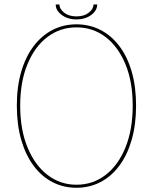

<svg xmlns="http://www.w3.org/2000/svg" viewBox="-20 -856 704 884"><path d="M332 8.5Q272 8.5 221.8 -17.5Q171.5 -43.5 134.8 -92.8Q98 -142 77.8 -212Q57.5 -282 57.5 -369.5Q57.5 -457.5 78 -526.8Q98.5 -596 135.5 -644.5Q172.5 -693 222.5 -718.5Q272.5 -744 332 -744Q391.5 -744 441.8 -718.5Q492 -693 529 -644.5Q566 -596 586.2 -526.8Q606.5 -457.5 606.5 -369.5Q606.5 -282 586.2 -212Q566 -142 529.2 -92.8Q492.5 -43.5 442.2 -17.5Q392 8.5 332 8.5ZM332 -5.5Q408 -5.5 466.5 -50.8Q525 -96 558 -178Q591 -260 591 -369.5Q591 -479.5 557.5 -560.5Q524 -641.5 465.8 -685.8Q407.5 -730 332 -730Q257 -730 198.5 -685.8Q140 -641.5 106.5 -560.5Q73 -479.5 73 -369.5Q73 -259.5 106.5 -177.8Q140 -96 198.5 -50.8Q257 -5.5 332 -5.5ZM236.5 -835.5H253.5Q253.5 -815 275.2 -797.8Q297 -780.5 332 -780.5Q367.5 -780.5 389 -797.8Q410.5 -815 410.5 -835.5H427.5Q427.5 -807.5 399.8 -787Q372 -766.5 332 -766.5Q292.5 -766.5 264.5 -787Q236.5 -807.5 236.5 -835.5Z"/></svg>

Font: Epilogue Thin
Style: Regular
Weight: 250
Designer: Tyler Finck
Foundry: Etcetera Type Co
Version: Version 2.111